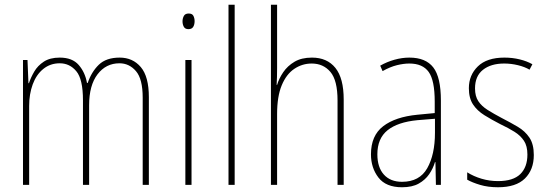

<svg xmlns="http://www.w3.org/2000/svg" viewBox="-20 -780 2310 810"><path d="M485 -537Q540 -537 574 -497Q608 -457 608 -370V0H582V-368Q582 -447 553.5 -480Q525 -513 484 -513Q427 -513 391.5 -466.5Q356 -420 356 -336V0H330V-357Q330 -446 302 -479.5Q274 -513 232 -513Q192 -513 162.5 -489Q133 -465 118 -424Q103 -383 103 -333V0H77V-527H96L100 -429H102Q110 -453 124.5 -478Q139 -503 165 -520Q191 -537 232 -537Q285 -537 312 -506Q339 -475 347 -430H350Q366 -477 397 -507Q428 -537 485 -537Z M776 -723Q791 -723 796 -713Q801 -703 801 -691Q801 -676 795 -666.5Q789 -657 775 -657Q761 -657 755.5 -667Q750 -677 750 -690Q750 -702 755.5 -712.5Q761 -723 776 -723ZM788 -527V0H762V-527Z M970 0H944V-760H970Z M1149 -493Q1149 -470 1148.5 -455Q1148 -440 1147 -422H1149Q1157 -449 1175 -475.5Q1193 -502 1222.5 -519.5Q1252 -537 1296 -537Q1360 -537 1395 -493.5Q1430 -450 1430 -360V0H1404V-356Q1404 -441 1374 -476.5Q1344 -512 1295 -512Q1255 -512 1221.5 -489.5Q1188 -467 1168.5 -420Q1149 -373 1149 -299V0H1123V-760H1149Z M1707 -537Q1776 -537 1808 -495.5Q1840 -454 1840 -356V0H1819L1817 -96H1815Q1807 -69 1790.5 -45Q1774 -21 1746.5 -5.5Q1719 10 1676 10Q1608 10 1576.5 -31Q1545 -72 1545 -129Q1545 -208 1596.5 -247.5Q1648 -287 1741 -296L1814 -303V-351Q1814 -441 1788.5 -476.5Q1763 -512 1707 -512Q1683 -512 1654.5 -505Q1626 -498 1594 -480L1584 -503Q1612 -519 1644 -528Q1676 -537 1707 -537ZM1741 -273Q1658 -265 1615 -230.5Q1572 -196 1572 -129Q1572 -74 1599.5 -43.5Q1627 -13 1676 -13Q1750 -13 1782.5 -70.5Q1815 -128 1815 -220V-279Z M2232 -126Q2232 -64 2194.5 -27Q2157 10 2081 10Q2039 10 2005.5 0Q1972 -10 1951 -22V-53Q1978 -36 2011.5 -26Q2045 -16 2081 -16Q2145 -16 2175 -45.5Q2205 -75 2205 -128Q2205 -164 2190.5 -186Q2176 -208 2150.5 -224Q2125 -240 2091 -256Q2054 -275 2023.5 -294Q1993 -313 1975.5 -339.5Q1958 -366 1958 -408Q1958 -463 1996 -500Q2034 -537 2108 -537Q2142 -537 2172.5 -529.5Q2203 -522 2226 -509L2214 -486Q2194 -498 2165 -505Q2136 -512 2107 -512Q2051 -512 2017.5 -485.5Q1984 -459 1984 -407Q1984 -374 1998 -353Q2012 -332 2037.5 -316Q2063 -300 2097 -282Q2134 -263 2164.5 -245Q2195 -227 2213.5 -199.5Q2232 -172 2232 -126Z"/></svg>

Font: Noto Sans Telugu Condensed Thin
Style: Regular
Weight: 100
Width: 3
Designer: Jelle Bosma - Monotype Design Team
Foundry: Monotype Imaging Inc.
Version: Version 2.005; ttfautohint (v1.8.4.7-5d5b)